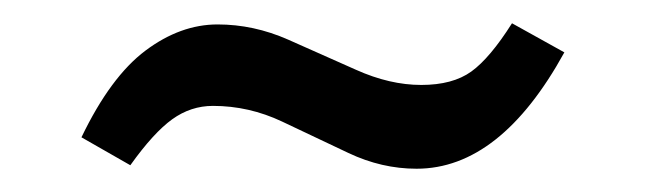

<svg xmlns="http://www.w3.org/2000/svg" viewBox="-20 -352 554 165"><path d="M338 -207Q308 -207 279.5 -220.5Q251 -234 222.5 -247.5Q194 -261 163 -261Q144 -261 128 -249.5Q112 -238 92 -210L50 -234Q75 -286 105 -308.5Q135 -331 167 -331Q198 -331 227.5 -318Q257 -305 286 -292Q315 -279 342 -279Q369 -279 385 -290.5Q401 -302 420 -332L465 -307Q410 -207 338 -207Z"/></svg>

Font: Manuale SemiBold
Style: Regular
Weight: 600
Version: Version 1.002